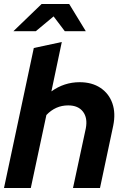

<svg xmlns="http://www.w3.org/2000/svg" viewBox="-22 -940 624 960"><path d="M-2 0 147 -700 287 -730 235 -483Q299 -529 376 -529Q438 -529 480.5 -500.5Q523 -472 540 -423Q557 -374 544 -311L478 0H343L407 -298Q417 -350 393 -381.5Q369 -413 319 -413Q287 -413 260 -401Q233 -389 210 -365L132 0ZM45 -784 186 -920H324L407 -784H302L246 -858L157 -784Z"/></svg>

Font: Red Hat Display ExtraBold
Style: Italic
Weight: 800
Italic angle: -12°
Designer: Pentagram, MCKL
Foundry: Pentagram, MCKL
Version: Version 1.023